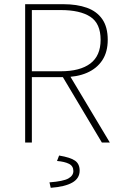

<svg xmlns="http://www.w3.org/2000/svg" viewBox="-20 -680 574 916"><path d="M100 0V-660H282Q347 -660 394.5 -643Q442 -626 468 -588.5Q494 -551 494 -490Q494 -432 468 -392.5Q442 -353 394.5 -332.5Q347 -312 282 -312H132V0ZM132 -340H270Q362 -340 411 -377Q460 -414 460 -490Q460 -568 411 -600Q362 -632 270 -632H132ZM466 0 274 -322 310 -324 504 0ZM222 216 216 190Q282 185 306 171.5Q330 158 330 136Q330 112 309 101.5Q288 91 252 88L262 62Q316 71 338 86.5Q360 102 360 134Q360 171 325 191Q290 211 222 216Z"/></svg>

Font: Source Sans 3 Variable
Style: Regular
Weight: 200
Designer: Paul D. Hunt
Foundry: Adobe Systems Incorporated
Version: Version 3.026